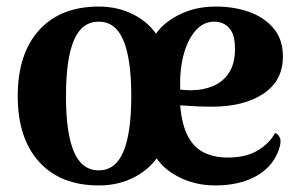

<svg xmlns="http://www.w3.org/2000/svg" viewBox="-20 -551 913 585"><path d="M281 14Q164 14 99 -58Q34 -130 34 -258Q34 -387 99 -459Q164 -531 281 -531Q342 -531 391 -504.5Q440 -478 464 -434L447 -435Q469 -476 520.5 -503.5Q572 -531 637 -531Q695 -531 741 -514Q787 -497 814.5 -463.5Q842 -430 842 -379Q842 -305 782.5 -265.5Q723 -226 627 -226Q604 -226 579.5 -227Q555 -228 529 -230Q534 -171 552.5 -136Q571 -101 602 -86Q633 -71 674 -71Q730 -71 766 -93Q802 -115 818 -146Q829 -142 833.5 -129Q838 -116 827 -88Q807 -39 757 -12.5Q707 14 636 14Q574 14 523 -12.5Q472 -39 449 -82H466Q441 -39 392 -12.5Q343 14 281 14ZM281 -32Q332 -32 356 -89Q380 -146 380 -258Q380 -371 356 -428Q332 -485 281 -485Q229 -485 205 -428Q181 -371 181 -258Q181 -146 205 -89Q229 -32 281 -32ZM529 -278Q539 -277 546.5 -276.5Q554 -276 562 -276Q598 -276 628.5 -288.5Q659 -301 677.5 -329Q696 -357 696 -402Q696 -436 686.5 -453.5Q677 -471 663 -478Q649 -485 633 -485Q600 -485 576 -458Q552 -431 539.5 -384.5Q527 -338 529 -278Z"/></svg>

Font: Arima Thin
Style: Regular
Weight: 100
Designer: Joana Correia and Natanael Gama
Foundry: NDISCOVER
Version: Version 1.101;gftools[0.9.23]